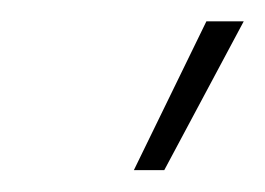

<svg xmlns="http://www.w3.org/2000/svg" viewBox="-20 -717 248 180"><path d="M105.5 -557.5H134L208.5 -697H173.5Z"/></svg>

Font: HK Grotesk ExtraLight
Style: Italic
Weight: 200
Italic angle: -16°
Designer: Alfredo Marco Pradil
Foundry: Hanken Design Co.
Version: Version 3.001;FEAKit 1.0